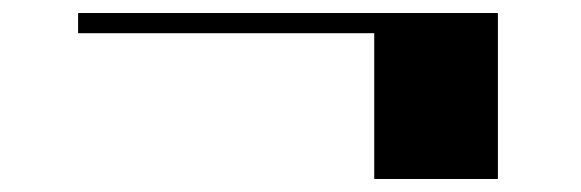

<svg xmlns="http://www.w3.org/2000/svg" viewBox="-20 -472 893 295"><path d="M555 -197V-421H100V-452H745V-197Z"/></svg>

Font: Cafe24 ClassicType
Style: Regular
Weight: 400
Designer: Cafe24 thkim, hmlim, mnelim & 4IR
Foundry: Cafe24
Version: Version 1.000